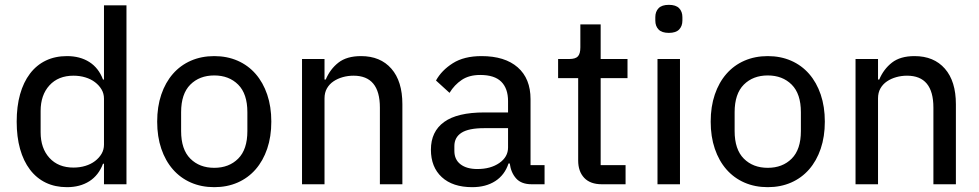

<svg xmlns="http://www.w3.org/2000/svg" viewBox="-20 -762 4049 794"><path d="M410 -85H406Q388 -37 349.5 -12.5Q311 12 257 12Q208 12 169.5 -6.5Q131 -25 104 -60.5Q77 -96 63 -146Q49 -196 49 -259Q49 -322 63 -372Q77 -422 104 -457.5Q131 -493 169.5 -511.5Q208 -530 257 -530Q311 -530 349.5 -505.5Q388 -481 406 -433H410V-740H503V0H410ZM284 -69Q310 -69 333 -76Q356 -83 373 -96Q390 -109 400 -126Q410 -143 410 -164V-354Q410 -375 400 -392Q390 -409 373 -422Q356 -435 333 -442Q310 -449 284 -449Q221 -449 184.5 -409Q148 -369 148 -303V-215Q148 -149 184.5 -109Q221 -69 284 -69Z M866 12Q813 12 769.5 -7Q726 -26 695 -61.5Q664 -97 647 -147Q630 -197 630 -259Q630 -321 647 -371Q664 -421 695 -456.5Q726 -492 769.5 -511Q813 -530 866 -530Q919 -530 962.5 -511Q1006 -492 1037 -456.5Q1068 -421 1085 -371Q1102 -321 1102 -259Q1102 -197 1085 -147Q1068 -97 1037 -61.5Q1006 -26 962.5 -7Q919 12 866 12ZM866 -68Q927 -68 965 -106Q1003 -144 1003 -220V-298Q1003 -374 965 -412Q927 -450 866 -450Q805 -450 767 -412Q729 -374 729 -298V-220Q729 -144 767 -106Q805 -68 866 -68Z M1229 0V-518H1322V-433H1327Q1345 -476 1379.5 -503Q1414 -530 1473 -530Q1553 -530 1598.5 -478Q1644 -426 1644 -331V0H1551V-317Q1551 -449 1442 -449Q1419 -449 1397.5 -443Q1376 -437 1359 -425.5Q1342 -414 1332 -396.5Q1322 -379 1322 -355V0Z M2179 0Q2136 0 2114.5 -24Q2093 -48 2088 -86H2083Q2067 -38 2028 -13Q1989 12 1933 12Q1852 12 1807 -29.5Q1762 -71 1762 -143Q1762 -218 1816.5 -257.5Q1871 -297 1983 -297H2081V-344Q2081 -396 2053 -424Q2025 -452 1966 -452Q1920 -452 1889.5 -431.5Q1859 -411 1839 -378L1783 -429Q1806 -471 1852.5 -500.5Q1899 -530 1971 -530Q2068 -530 2121 -483.5Q2174 -437 2174 -352V-79H2232V0ZM1954 -63Q2009 -63 2045 -88Q2081 -113 2081 -152V-232H1982Q1918 -232 1888.5 -213Q1859 -194 1859 -158V-138Q1859 -102 1884.5 -82.5Q1910 -63 1954 -63Z M2469 0Q2421 0 2396 -26.5Q2371 -53 2371 -98V-439H2288V-518H2334Q2360 -518 2370 -529Q2380 -540 2380 -566V-661H2464V-518H2575V-439H2464V-79H2567V0Z M2746 -626Q2717 -626 2703.5 -640Q2690 -654 2690 -677V-691Q2690 -714 2703.5 -728Q2717 -742 2746 -742Q2775 -742 2788.5 -728Q2802 -714 2802 -691V-677Q2802 -654 2788.5 -640Q2775 -626 2746 -626ZM2699 -518H2792V0H2699Z M3155 12Q3102 12 3058.5 -7Q3015 -26 2984 -61.5Q2953 -97 2936 -147Q2919 -197 2919 -259Q2919 -321 2936 -371Q2953 -421 2984 -456.5Q3015 -492 3058.5 -511Q3102 -530 3155 -530Q3208 -530 3251.5 -511Q3295 -492 3326 -456.5Q3357 -421 3374 -371Q3391 -321 3391 -259Q3391 -197 3374 -147Q3357 -97 3326 -61.5Q3295 -26 3251.5 -7Q3208 12 3155 12ZM3155 -68Q3216 -68 3254 -106Q3292 -144 3292 -220V-298Q3292 -374 3254 -412Q3216 -450 3155 -450Q3094 -450 3056 -412Q3018 -374 3018 -298V-220Q3018 -144 3056 -106Q3094 -68 3155 -68Z M3518 0V-518H3611V-433H3616Q3634 -476 3668.5 -503Q3703 -530 3762 -530Q3842 -530 3887.5 -478Q3933 -426 3933 -331V0H3840V-317Q3840 -449 3731 -449Q3708 -449 3686.5 -443Q3665 -437 3648 -425.5Q3631 -414 3621 -396.5Q3611 -379 3611 -355V0Z"/></svg>

Font: IBM Plex Sans KR Text
Style: Regular
Weight: 450
Designer: Mike Abbink; Paul van der Laan; Pieter van Rosmalen; Wujin Sim; Chorong Kim; Dohee Lee;
Foundry: Sandoll Inc.
Version: Version 1.001